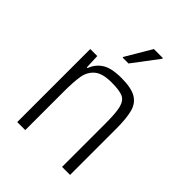

<svg xmlns="http://www.w3.org/2000/svg" viewBox="-210 -840 948 948"><g transform="rotate(45 264.0 -366.0)"><path d="M129 -510 132 -434H137Q151 -473 185.5 -495.5Q220 -518 290 -518Q358 -518 392 -498.5Q426 -479 437.5 -437.5Q449 -396 449 -320V0H393V-305Q393 -379 384 -412.5Q375 -446 350.5 -457Q326 -468 271 -468Q208 -468 179 -443.5Q150 -419 143 -378.5Q136 -338 136 -264V0H80V-510ZM223 -598 302 -732H365V-727L264 -593H223Z"/></g></svg>

Font: Saira SemiCondensed Light
Style: Regular
Weight: 300
Width: 4
Designer: Hector Gatti with collaboration of the Omnibus-Type team
Foundry: Omnibus-Type
Version: Version 0.072; ttfautohint (v1.8)